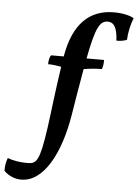

<svg xmlns="http://www.w3.org/2000/svg" viewBox="-209 -762 760 1057"><g transform="rotate(5 170.5 -233.0)"><path d="M378 -714C241 -714 155 -628 124 -454C124 -452 123 -450 123 -448H53C44 -436 41 -416 41 -398C63 -398 88 -395 114 -390C93 -254 82 -144 69 -52C42 139 25 154 -26 154C-66 154 -104 148 -135 136C-144 157 -148 185 -147 208C-119 235 -85 248 -52 248C73 248 160 83 195 -132C205 -191 218 -278 238 -388C268 -393 301 -397 338 -397C344 -409 346 -429 346 -448H249C282 -620 304 -660 348 -660C387 -660 401 -622 404 -560C424 -559 449 -563 462 -570C463 -607 474 -658 488 -691C470 -703 429 -714 378 -714Z"/></g></svg>

Font: Vollkorn Semibold
Style: Italic
Weight: 600
Italic angle: -11°
Designer: Friedrich Althausen
Foundry: Friedrich Althausen
Version: Version 4.015;PS 004.015;hotconv 1.0.88;makeotf.lib2.5.64775